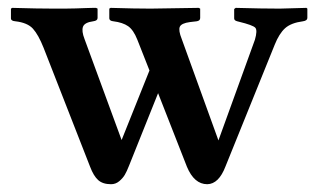

<svg xmlns="http://www.w3.org/2000/svg" viewBox="-20 -456 818 488"><path d="M194.8 -356.9 289.1 -100.1 359.9 -276.9 329.1 -355Q319.3 -379.9 305.7 -389.4Q292 -398.9 268.1 -401.9Q258.3 -402.8 257.8 -409.2V-434.1L261.2 -436Q323.2 -434.1 362.8 -434.1L484.9 -436L488.8 -434.1V-410.2Q488.8 -403.3 480 -401.9L462.9 -399.9Q440.9 -397 437 -387.9Q433.1 -378.9 441.9 -356.9L535.2 -99.1L627.9 -355Q634.8 -378.9 628.9 -385.5Q623 -392.1 586.9 -400.9L583 -401.9Q575.2 -403.8 575.2 -409.2V-433.1L579.1 -436Q647 -434.1 690.9 -434.1L758.8 -436L761.2 -434.1V-411.1Q761.2 -403.3 750 -401.9Q719.7 -397.9 704.6 -384.3Q689.5 -370.6 678.2 -342.3L553.2 -33.2Q536.1 11.7 506.8 12.2Q473.6 12.2 455.1 -32.2L381.8 -219.2L308.1 -35.2Q302.2 -20 297.1 -11.5Q292 -2.9 283 4.6Q273.9 12.2 262.2 12.2Q241.2 12.2 229.5 1.7Q217.8 -8.8 209 -32.2L90.8 -334.5Q77.6 -367.7 63.7 -383.1Q49.8 -398.4 19 -401.9Q7.8 -402.8 7.8 -409.2V-434.1L11.2 -436Q76.2 -434.1 117.2 -434.1Q129.4 -434.1 144.3 -434.1Q159.2 -434.1 172.6 -434.6Q186 -435.1 198 -435.5Q210 -436 216.8 -436H224.1L228 -434.1V-410.2Q228 -403.3 216.8 -401.9Q194.8 -398.9 190.9 -387.9Q187 -377 194.8 -356.9Z"/></svg>

Font: Linux Libertine
Style: Semibold
Weight: 600
Designer: Philipp H. Poll
Foundry: Philipp H. Poll
Version: Version 5.1.2 ; ttfautohint (v0.9)